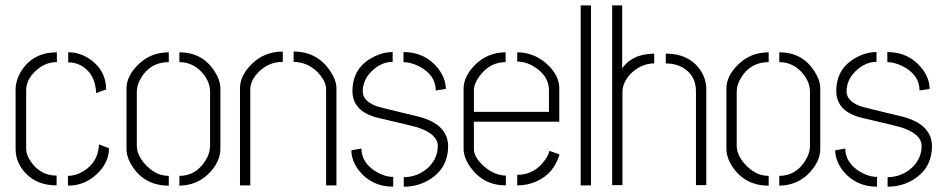

<svg xmlns="http://www.w3.org/2000/svg" viewBox="-20 -702 3568 727"><path d="M39.1 -137.7Q39.1 -85.9 78.1 -44.9Q122.1 0 194.3 0V-37.1Q133.8 -37.1 97.7 -88.9Q79.1 -114.3 79.1 -137.7V-360.4Q79.1 -402.3 118.2 -436.5Q152.3 -466.8 195.3 -466.8V-503.9Q106.4 -503.9 61.5 -434.6Q39.1 -398.4 39.1 -363.3ZM238.3 -465.8Q289.1 -465.8 321.3 -423.8Q338.9 -398.4 342.8 -365.2Q343.8 -359.4 343.8 -349.6L381.8 -363.3Q381.8 -432.6 325.2 -474.6Q286.1 -503.9 238.3 -503.9ZM237.3 1Q306.6 1 355.5 -51.8Q392.6 -91.8 392.6 -140.6L354.5 -155.3Q354.5 -146.5 353.5 -141.6Q346.7 -85 295.9 -53.7Q266.6 -36.1 237.3 -36.1Z M459 -137.7V-367.2Q459 -412.1 500 -454.1Q547.9 -503.9 619.1 -503.9V-466.8Q550.8 -466.8 514.6 -408.2Q498 -380.9 498 -354.5V-150.4Q498 -111.3 536.1 -73.2Q573.2 -36.1 619.1 -36.1V1Q529.3 1 481.4 -71.3Q459 -106.4 459 -137.7ZM659.2 1V-36.1Q721.7 -36.1 757.8 -93.8Q775.4 -122.1 775.4 -148.4V-354.5Q775.4 -397.5 738.3 -434.6Q704.1 -466.8 659.2 -466.8V-503.9Q746.1 -503.9 792 -432.6Q814.5 -398.4 814.5 -367.2V-137.7Q814.5 -91.8 774.4 -48.8Q728.5 0 659.2 1Z M888.7 0V-368.2Q888.7 -414.1 930.7 -457Q979.5 -506.8 1050.8 -506.8V-467.8Q994.1 -467.8 954.1 -423.8Q927.7 -394.5 927.7 -363.3V0ZM1091.8 -467.8V-506.8Q1179.7 -506.8 1228.5 -435.5Q1253.9 -399.4 1253.9 -368.2V0H1214.8V-363.3Q1214.8 -395.5 1181.6 -429.7Q1143.6 -466.8 1091.8 -467.8Z M1310.5 -132.8 1348.6 -139.6Q1348.6 -85.9 1404.3 -51.8Q1437.5 -32.2 1468.8 -32.2V4.9Q1387.7 4.9 1338.9 -56.6Q1310.5 -93.8 1310.5 -132.8ZM1314.5 -356.4Q1314.5 -445.3 1392.6 -485.4Q1428.7 -504.9 1466.8 -504.9V-467.8Q1422.9 -467.8 1385.7 -430.7Q1353.5 -397.5 1353.5 -356.4Q1353.5 -320.3 1403.3 -300.8Q1419.9 -294.9 1539.1 -266.6Q1554.7 -262.7 1567.4 -259.8Q1675.8 -230.5 1676.8 -149.4Q1676.8 -64.5 1605.5 -21.5Q1562.5 4.9 1508.8 4.9V-31.2Q1563.5 -31.2 1604.5 -70.3Q1637.7 -104.5 1637.7 -149.4Q1637.7 -195.3 1557.6 -220.7Q1544.9 -224.6 1423.8 -252.9Q1417 -254.9 1411.1 -255.9Q1315.4 -279.3 1314.5 -356.4ZM1507.8 -466.8V-504.9Q1588.9 -504.9 1637.7 -444.3Q1668 -406.2 1668 -365.2L1629.9 -359.4Q1629.9 -418.9 1564.5 -452.1Q1533.2 -466.8 1507.8 -466.8Z M1735.4 -137.7V-368.2Q1736.3 -412.1 1776.4 -454.1Q1825.2 -503.9 1894.5 -503.9V-466.8Q1835 -466.8 1795.9 -414.1Q1774.4 -384.8 1774.4 -360.4V-278.3H2058.6V-360.4Q2058.6 -411.1 2008.8 -445.3Q1974.6 -468.8 1938.5 -468.8V-503.9Q2003.9 -503.9 2054.7 -456.1Q2096.7 -416 2097.7 -369.1V-241.2H1774.4V-137.7Q1774.4 -106.4 1812.5 -72.3Q1851.6 -38.1 1895.5 -37.1V0Q1810.5 0 1760.7 -69.3Q1735.4 -106.4 1735.4 -137.7ZM1938.5 0V-40Q2003.9 -40 2043.9 -96.7Q2056.6 -114.3 2060.5 -130.9L2098.6 -117.2Q2077.1 -43.9 2009.8 -14.6Q1976.6 0 1938.5 0Z M2178.7 0V-681.6H2217.8V0Z M2297.9 -1V-681.6H2335.9V-443.4Q2371.1 -493.2 2441.4 -498Q2450.2 -499 2457 -499V-461.9Q2406.2 -461.9 2365.2 -419.9Q2337.9 -388.7 2336.9 -356.4V-1ZM2501 -461.9V-499Q2588.9 -499 2631.8 -436.5Q2654.3 -403.3 2654.3 -365.2V-1H2615.2V-356.4Q2615.2 -415 2568.4 -444.3Q2539.1 -461.9 2501 -461.9Z M2730.5 -137.7V-367.2Q2730.5 -412.1 2771.5 -454.1Q2819.3 -503.9 2890.6 -503.9V-466.8Q2822.3 -466.8 2786.1 -408.2Q2769.5 -380.9 2769.5 -354.5V-150.4Q2769.5 -111.3 2807.6 -73.2Q2844.7 -36.1 2890.6 -36.1V1Q2800.8 1 2752.9 -71.3Q2730.5 -106.4 2730.5 -137.7ZM2930.7 1V-36.1Q2993.2 -36.1 3029.3 -93.8Q3046.9 -122.1 3046.9 -148.4V-354.5Q3046.9 -397.5 3009.8 -434.6Q2975.6 -466.8 2930.7 -466.8V-503.9Q3017.6 -503.9 3063.5 -432.6Q3085.9 -398.4 3085.9 -367.2V-137.7Q3085.9 -91.8 3045.9 -48.8Q3000 0 2930.7 1Z M3142.6 -132.8 3180.7 -139.6Q3180.7 -85.9 3236.3 -51.8Q3269.5 -32.2 3300.8 -32.2V4.9Q3219.7 4.9 3170.9 -56.6Q3142.6 -93.8 3142.6 -132.8ZM3146.5 -356.4Q3146.5 -445.3 3224.6 -485.4Q3260.7 -504.9 3298.8 -504.9V-467.8Q3254.9 -467.8 3217.8 -430.7Q3185.5 -397.5 3185.5 -356.4Q3185.5 -320.3 3235.4 -300.8Q3252 -294.9 3371.1 -266.6Q3386.7 -262.7 3399.4 -259.8Q3507.8 -230.5 3508.8 -149.4Q3508.8 -64.5 3437.5 -21.5Q3394.5 4.9 3340.8 4.9V-31.2Q3395.5 -31.2 3436.5 -70.3Q3469.7 -104.5 3469.7 -149.4Q3469.7 -195.3 3389.6 -220.7Q3377 -224.6 3255.9 -252.9Q3249 -254.9 3243.2 -255.9Q3147.5 -279.3 3146.5 -356.4ZM3339.8 -466.8V-504.9Q3420.9 -504.9 3469.7 -444.3Q3500 -406.2 3500 -365.2L3461.9 -359.4Q3461.9 -418.9 3396.5 -452.1Q3365.2 -466.8 3339.8 -466.8Z"/></svg>

Font: Post No Bills Colombo Light
Style: Regular
Weight: 300
Designer: Kosala Senevirathne, Siva Puranthara, Lasantha Premarathna, Tharique Azeez
Foundry: Mooniak
Version: Version 1.220 ; ttfautohint (v1.6)